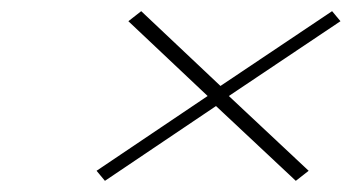

<svg xmlns="http://www.w3.org/2000/svg" viewBox="-20 -507 640 344"><path d="M233 -487 210 -469 352 -335 153 -201 168 -183 367 -317 510 -183 533 -201 390 -335 590 -469 575 -487 375 -353Z"/></svg>

Font: LT Wave Mono Thin
Style: Italic
Weight: 100
Designer: Daniel Lyons
Version: Version 2.5 (Glyphs App)